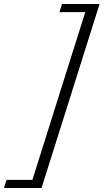

<svg xmlns="http://www.w3.org/2000/svg" viewBox="-93 -804 521 966"><path d="M408 -784 116 142H-73L-60 101H70L336 -743H206L219 -784Z"/></svg>

Font: Baskervville Medium
Style: Italic
Weight: 500
Italic angle: -18°
Version: Version 1.100